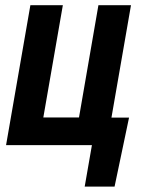

<svg xmlns="http://www.w3.org/2000/svg" viewBox="-20 -548 562 725"><path d="M2.9 0 94.7 -528.3H217.3L143.6 -104.5H278.3L351.6 -528.3H474.6L382.8 0ZM467.3 -104 412.6 156.7H299.8L327.1 0H275.4L293.9 -104Z"/></svg>

Font: Roboto Condensed SemiBold
Style: Italic
Weight: 600
Italic angle: -12°
Designer: Christian Robertson
Foundry: Google
Version: Version 3.008; 2023